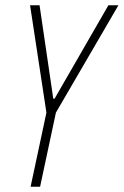

<svg xmlns="http://www.w3.org/2000/svg" viewBox="-20 -708 469 728"><path d="M96 0 156 -281 94 -688H130L182 -334H187L391 -688H429L192 -281L132 0Z"/></svg>

Font: Saira Condensed Thin
Style: Italic
Weight: 250
Width: 3
Italic angle: -12°
Designer: Hector Gatti with collaboration of the Omnibus-Type team
Foundry: Omnibus-Type
Version: Version 1.101